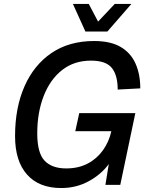

<svg xmlns="http://www.w3.org/2000/svg" viewBox="-20 -933 732 969"><path d="M289 16Q177 16 116.5 -52Q56 -120 56 -246Q56 -389 103.5 -497Q151 -605 240 -665.5Q329 -726 455 -726Q538 -726 589 -696Q640 -666 664 -612Q688 -558 688 -487L574 -481Q574 -553 544.5 -590Q515 -627 439 -627Q354 -627 293.5 -579.5Q233 -532 200.5 -448.5Q168 -365 168 -260Q168 -161 205 -122Q242 -83 314 -83Q376 -83 422.5 -107.5Q469 -132 499.5 -174.5Q530 -217 542 -271H360L380 -362H663L587 0H512L529 -105Q491 -53 428 -18.5Q365 16 289 16ZM411 -774 348 -913H428L475 -824L559 -913H643L522 -774Z"/></svg>

Font: Geist Medium
Style: Italic
Weight: 500
Italic angle: -12°
Designer: Basement.studio, Andrés Briganti, Mateo Zaragoza
Foundry: Basement.studio, Vercel, Andrés Briganti, Guido Ferreyra, Mateo Zaragoza
Version: Version 1.500; ttfautohint (v1.8.4.7-5d5b)